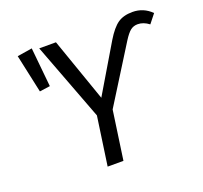

<svg xmlns="http://www.w3.org/2000/svg" viewBox="-122 -841 1038 982"><g transform="rotate(-20 397.5 -350.5)"><path d="M341 -265 181 -688H272L393 -342L547 -601Q581 -657 612 -678.5Q643 -700 692 -700Q752 -700 795 -657L757 -609Q727 -632 696 -632Q673 -632 656.5 -619Q640 -606 619 -573L427 -266L389 0H303ZM166 -488 109 -480 64 -688 145 -701Z"/></g></svg>

Font: Fira Sans Book
Style: Italic
Weight: 350
Italic angle: -8°
Designer: bBox Type GmbH & Carrois Corporate GbR & Edenspiekermann AG
Foundry: bBox Type GmbH & Carrois Corporate GbR & Edenspiekermann AG
Version: Version 4.301